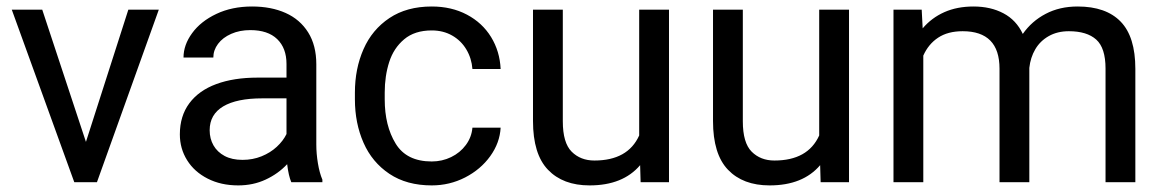

<svg xmlns="http://www.w3.org/2000/svg" viewBox="-20 -558 3565 588"><path d="M466.3 -528.3 276.9 0H215.3H207.5L16.1 -528.3H109.4L243.2 -123.5L373 -528.3Z M967.3 -7.8V0H872.1Q863.8 -19 859.4 -55.2Q832 -25.9 793.7 -8.1Q755.4 9.8 709.5 9.8Q656.7 9.8 616 -11Q575.2 -31.7 553 -67.4Q530.8 -103 530.8 -146.5Q530.8 -202.6 559.8 -241.7Q588.9 -280.8 642.3 -300.5Q695.8 -320.3 768.6 -320.3H857.4V-362.3Q857.4 -410.6 828.9 -438.2Q800.3 -465.8 746.6 -465.8Q713.9 -465.8 688 -454.3Q662.1 -442.9 647.7 -423.6Q633.3 -404.3 633.3 -381.8H542Q542 -420.4 568.4 -456.5Q594.7 -492.7 642.6 -515.4Q690.4 -538.1 752 -538.1Q810.5 -538.1 854.7 -518.3Q898.9 -498.5 923.8 -458.7Q948.7 -418.9 948.7 -361.3V-115.2Q948.7 -87.4 953.6 -57.9Q958.5 -28.3 967.3 -7.8ZM857.4 -147.5V-256.8H783.2Q705.1 -256.8 663.6 -232.2Q622.1 -207.5 622.1 -159.2Q622.1 -133.3 633.8 -112.8Q645.5 -92.3 668 -80.3Q690.4 -68.4 722.7 -68.4Q753.9 -68.4 781 -79.3Q808.1 -90.3 827.6 -108.4Q847.2 -126.5 857.4 -147.5Z M1513.2 -167Q1510.7 -120.6 1481.4 -79.8Q1452.1 -39.1 1404.5 -14.6Q1356.9 9.8 1302.2 9.8Q1225.6 9.8 1172.6 -25.6Q1119.6 -61 1093.3 -120.8Q1066.9 -180.7 1066.9 -253.9V-274.4Q1066.9 -347.7 1093.3 -407.5Q1119.6 -467.3 1172.6 -502.7Q1225.6 -538.1 1302.2 -538.1Q1362.8 -538.1 1409.9 -513.2Q1457 -488.3 1483.9 -444.6Q1510.7 -400.9 1513.2 -346.7H1426.8Q1424.3 -379.4 1408.2 -406.5Q1392.1 -433.6 1364.7 -449.2Q1337.4 -464.8 1302.2 -464.8Q1250 -464.8 1217.8 -437.7Q1185.5 -410.6 1171.9 -367.9Q1158.2 -325.2 1158.2 -274.4V-253.9Q1158.2 -172.9 1191.7 -118.2Q1225.1 -63.5 1302.2 -63.5Q1334 -63.5 1361.6 -76.9Q1389.2 -90.3 1406.7 -114Q1424.3 -137.7 1426.8 -167Z M2028.8 -528.3V0H1941.9L1940.4 -52.2Q1887.7 9.8 1785.6 9.8Q1704.1 9.8 1658.2 -38.1Q1612.3 -85.9 1612.3 -187.5V-528.3H1703.6V-186.5Q1703.6 -120.6 1730.7 -93.5Q1757.8 -66.4 1800.3 -66.4Q1902.8 -66.4 1937.5 -143.1V-528.3Z M2580.1 -528.3V0H2493.2L2491.7 -52.2Q2439 9.8 2336.9 9.8Q2255.4 9.8 2209.5 -38.1Q2163.6 -85.9 2163.6 -187.5V-528.3H2254.9V-186.5Q2254.9 -120.6 2282 -93.5Q2309.1 -66.4 2351.6 -66.4Q2454.1 -66.4 2488.8 -143.1V-528.3Z M3457 -347.2V0H3365.7V-348.1Q3365.7 -411.1 3337.2 -436.8Q3308.6 -462.4 3253.4 -462.4Q3218.3 -462.4 3191.9 -447.5Q3165.5 -432.6 3150.6 -407.2Q3135.7 -381.8 3132.3 -350.1V0H3041V-347.7Q3041 -462.4 2928.2 -462.4Q2882.8 -462.4 2853 -442.6Q2823.2 -422.9 2807.6 -387.7V0H2716.3V-528.3H2802.7L2805.7 -471.2Q2833 -503.4 2872.1 -520.8Q2911.1 -538.1 2961.4 -538.1Q3013.7 -538.1 3053 -517.3Q3092.3 -496.6 3112.3 -454.1Q3139.6 -493.2 3182.4 -515.6Q3225.1 -538.1 3280.3 -538.1Q3367.2 -538.1 3412.1 -491.7Q3457 -445.3 3457 -347.2Z"/></svg>

Font: Heebo
Style: Regular
Weight: 400
Designer: Oded Ezer
Foundry: Meir Sadan
Version: Version 2.001; ttfautohint (v1.5.14-ce02) -l 8 -r 50 -G 200 